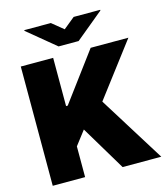

<svg xmlns="http://www.w3.org/2000/svg" viewBox="-133 -1030 979 1131"><g transform="rotate(-15 357.0 -464.5)"><path d="M46.9 0V-727.3H244.3V-433.2H254.3L473 -727.3H703.1L457.4 -403.4L708.8 0H473L309.7 -272.7L244.3 -187.5V0ZM284.1 -929 353.7 -872.2 423.3 -929H585.2V-924.7L414.8 -784.1H292.6L122.2 -924.7V-929Z"/></g></svg>

Font: Inter UI Black
Style: Regular
Weight: 900
Designer: Rasmus Andersson
Foundry: rsms
Version: 3.2;8d6f07862